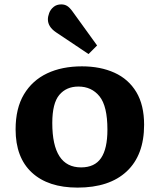

<svg xmlns="http://www.w3.org/2000/svg" viewBox="-20 -840 725 874"><path d="M333 14Q199 14 125 -54.5Q51 -123 51 -251Q51 -347 89 -410.5Q127 -474 194.5 -506Q262 -538 353 -538Q437 -538 501 -509Q565 -480 600.5 -421Q636 -362 636 -272Q636 -134 557 -60Q478 14 333 14ZM349 -78Q411 -78 440 -120.5Q469 -163 469 -250Q469 -357 433 -401.5Q397 -446 337 -446Q282 -446 250 -408Q218 -370 218 -280Q218 -78 349 -78ZM383 -594 235 -693Q198 -718 198 -752Q198 -765 204 -781Q210 -797 224 -808.5Q238 -820 259 -820Q274 -820 285.5 -813Q297 -806 310 -788L422 -633Z"/></svg>

Font: Literata 7pt
Style: Bold
Weight: 700
Designer: Latin by Veronika Burian and Jose Scaglione. Greek by Irene Vlachou. Cyrillic by Vera Evstafieva.
Foundry: TypeTogether
Version: Version 3.002